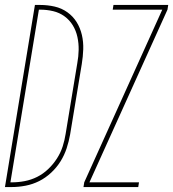

<svg xmlns="http://www.w3.org/2000/svg" viewBox="-45 -755 699 775"><path d="M-25 0 96 -735H117Q147 -735 175.5 -728.5Q204 -722 227 -705.5Q250 -689 264.5 -665.5Q279 -642 285.5 -614Q292 -586 291 -556Q290 -526 285 -496L238 -212Q233 -184 224 -156.5Q215 -129 199.5 -104Q184 -79 161.5 -58Q139 -37 113 -24Q87 -11 58.5 -5.5Q30 0 3 0ZM-3 -19H3Q29 -19 55 -24Q81 -29 105 -41Q129 -53 149.5 -72.5Q170 -92 185 -115.5Q200 -139 208 -164Q216 -189 220 -215L267 -500Q272 -527 272.5 -553.5Q273 -580 267.5 -605.5Q262 -631 249 -652.5Q236 -674 215.5 -689Q195 -704 169.5 -710Q144 -716 117 -716H112ZM292 0 295 -19 610 -716H410L413 -735H634L631 -716L316 -19H516L513 0Z"/></svg>

Font: Iosevka Thin Extended
Style: Italic
Weight: 100
Width: 7
Italic angle: -9°
Monospace: yes
Designer: Belleve Invis
Foundry: Belleve Invis
Version: Version 32.5.0; ttfautohint (v1.8.4)